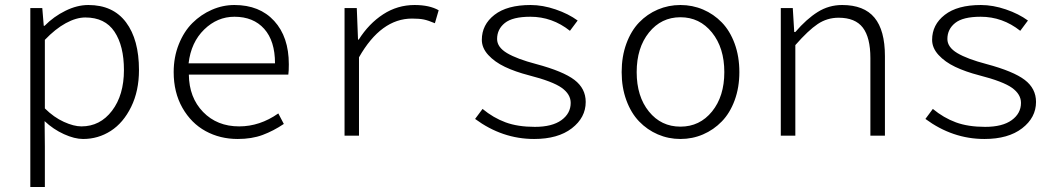

<svg xmlns="http://www.w3.org/2000/svg" viewBox="-20 -542 4237 767"><path d="M101.1 205.1V-509.8H148.9L154.8 -439H158.2Q194.8 -476.1 241.5 -499Q288.1 -522 333 -522Q431.6 -522 483.4 -452.9Q535.2 -383.8 535.2 -262.2Q535.2 -178.7 503.9 -115Q472.7 -51.3 422.4 -19Q372.1 13.2 312 13.2Q277.8 13.2 235.4 -6.1Q192.9 -25.4 158.2 -58.1L159.2 43.9V205.1ZM305.2 -37.1Q379.9 -37.1 427.5 -99.6Q475.1 -162.1 475.1 -262.2Q475.1 -358.9 437.3 -415.5Q399.4 -472.2 320.8 -472.2Q284.7 -472.2 242.9 -449.5Q201.2 -426.8 159.2 -382.8V-108.9Q195.3 -73.2 235.1 -55.2Q274.9 -37.1 305.2 -37.1Z M929.7 13.2Q858.9 13.2 801.3 -18.3Q743.7 -49.8 708.7 -111.3Q673.8 -172.9 673.8 -253.9Q673.8 -314 694.3 -365.2Q714.8 -416.5 748.8 -450.2Q782.7 -483.9 826.2 -502.9Q869.6 -522 916.5 -522Q1017.1 -522 1075.4 -458.3Q1133.8 -394.5 1133.8 -285.2Q1133.8 -257.3 1131.8 -244.1H734.4Q735.4 -152.3 791.3 -94.7Q847.2 -37.1 935.5 -37.1Q1018.1 -37.1 1091.8 -88.9L1113.8 -46.9Q1072.3 -19 1029.1 -2.9Q985.8 13.2 929.7 13.2ZM733.4 -289.1H1078.6Q1078.6 -378.4 1035.4 -426.8Q992.2 -475.1 916.5 -475.1Q848.1 -475.1 795.7 -424.1Q743.2 -373 733.4 -289.1Z M1356.4 0V-509.8H1405.3L1410.2 -383.8H1413.1Q1453.6 -447.8 1510.7 -484.9Q1567.9 -522 1636.2 -522Q1695.8 -522 1732.4 -501L1717.3 -449.2Q1690.9 -460.4 1673.1 -464.1Q1655.3 -467.8 1626 -467.8Q1502 -467.8 1414.1 -313V0Z M2113.8 13.2Q1986.3 13.2 1877.9 -66.9L1907.7 -106.9Q1950.7 -71.3 1999.8 -53.2Q2048.8 -35.2 2116.7 -35.2Q2185.5 -35.2 2222.7 -62Q2259.8 -88.9 2259.8 -130.9Q2259.8 -165.5 2223.9 -191.2Q2188 -216.8 2092.8 -241.2Q2038.1 -255.4 1997.1 -274.9Q1956.1 -294.4 1930.4 -322.5Q1904.8 -350.6 1904.8 -382.8Q1904.8 -443.4 1955.3 -482.7Q2005.9 -522 2099.6 -522Q2147.9 -522 2199.5 -504.4Q2251 -486.8 2287.6 -460L2256.8 -418.9Q2186 -475.1 2098.6 -475.1Q2027.8 -475.1 1996.8 -450.2Q1965.8 -425.3 1965.8 -386.2Q1965.8 -353.5 2005.6 -329.8Q2045.4 -306.2 2122.1 -286.1Q2229.5 -257.3 2274.7 -222.9Q2319.8 -188.5 2319.8 -134.8Q2319.8 -72.3 2264.4 -29.5Q2209 13.2 2113.8 13.2Z M2463.4 -253.9Q2463.4 -316.4 2482.2 -367.7Q2501 -418.9 2533.2 -452.4Q2565.4 -485.8 2607.9 -503.9Q2650.4 -522 2698.2 -522Q2746.1 -522 2788.6 -503.9Q2831.1 -485.8 2863.5 -452.4Q2896 -418.9 2914.8 -367.7Q2933.6 -316.4 2933.6 -253.9Q2933.6 -192.4 2914.8 -141.4Q2896 -90.3 2863.5 -56.9Q2831.1 -23.4 2788.6 -5.1Q2746.1 13.2 2698.2 13.2Q2650.4 13.2 2607.9 -5.1Q2565.4 -23.4 2533.2 -56.9Q2501 -90.3 2482.2 -141.4Q2463.4 -192.4 2463.4 -253.9ZM2873.5 -253.9Q2873.5 -351.1 2824.2 -412.1Q2774.9 -473.1 2698.2 -473.1Q2621.6 -473.1 2572.5 -412.1Q2523.4 -351.1 2523.4 -253.9Q2523.4 -156.7 2572.3 -96.4Q2621.1 -36.1 2698.2 -36.1Q2775.4 -36.1 2824.5 -96.7Q2873.5 -157.2 2873.5 -253.9Z M3099.1 0V-509.8H3147L3152.8 -414.1H3157.2Q3202.1 -466.3 3246.6 -494.1Q3291 -522 3344.2 -522Q3431.6 -522 3473.4 -471.4Q3515.1 -420.9 3515.1 -317.9V0H3457V-310.1Q3457 -392.1 3426.8 -431.6Q3396.5 -471.2 3330.1 -471.2Q3284.2 -471.2 3246.6 -446Q3209 -420.9 3157.2 -361.8V0Z M3912.6 13.2Q3785.2 13.2 3676.8 -66.9L3706.5 -106.9Q3749.5 -71.3 3798.6 -53.2Q3847.7 -35.2 3915.5 -35.2Q3984.4 -35.2 4021.5 -62Q4058.6 -88.9 4058.6 -130.9Q4058.6 -165.5 4022.7 -191.2Q3986.8 -216.8 3891.6 -241.2Q3836.9 -255.4 3795.9 -274.9Q3754.9 -294.4 3729.2 -322.5Q3703.6 -350.6 3703.6 -382.8Q3703.6 -443.4 3754.2 -482.7Q3804.7 -522 3898.4 -522Q3946.8 -522 3998.3 -504.4Q4049.8 -486.8 4086.4 -460L4055.7 -418.9Q3984.9 -475.1 3897.5 -475.1Q3826.7 -475.1 3795.7 -450.2Q3764.6 -425.3 3764.6 -386.2Q3764.6 -353.5 3804.4 -329.8Q3844.2 -306.2 3920.9 -286.1Q4028.3 -257.3 4073.5 -222.9Q4118.7 -188.5 4118.7 -134.8Q4118.7 -72.3 4063.2 -29.5Q4007.8 13.2 3912.6 13.2Z"/></svg>

Font: Office Code Pro Light
Style: Regular
Weight: 300
Designer: Nathan Rutzky & Paul D. Hunt
Foundry: Adobe Systems Incorporated
Version: Version 1.004;PS 001.004;hotconv 1.0.70;makeotf.lib2.5.58329